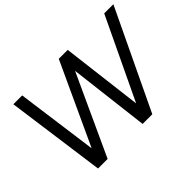

<svg xmlns="http://www.w3.org/2000/svg" viewBox="-126 -988 1276 1276"><g transform="rotate(-45 512.5 -350.0)"><path d="M181 0 85 -700H168L246 -125L512 -700H596L666 -127L939 -700H1025L691 0H600L532 -567L271 0Z"/></g></svg>

Font: Figtree
Style: Italic
Weight: 400
Italic angle: -9.5°
Foundry: Erik Kennedy
Version: Version 2.001; ttfautohint (v1.8.4.7-5d5b);gftools[0.9.27]